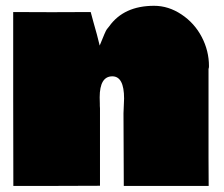

<svg xmlns="http://www.w3.org/2000/svg" viewBox="-20 -625 753 646"><path d="M154.3 -584 285.2 -584.5Q287.6 -574.2 293.9 -552.2Q300.3 -530.3 306.2 -508.3L315.4 -471.7Q335 -521 339.4 -526.4L347.2 -536.1Q396.5 -605.5 498.5 -605.5Q546.9 -605.5 590.6 -576.4Q634.3 -547.4 658.7 -500.7Q683.1 -454.1 683.1 -402.3Q683.1 -396.5 681.6 -393.1V-92.8L682.1 0.5H396.5L395.5 -243.7L397.5 -293.5Q397.5 -368.2 357.9 -368.2Q315.4 -368.2 315.4 -297.4Q315.4 -281.7 315.9 -275.9V-268.6L316.4 -260.3V0L170.9 0.5H24.9L24.4 -292.5V-584.5Z"/></svg>

Font: Bowlby One
Style: Regular
Weight: 400
Designer: vernon adams
Foundry: vernon adams
Version: Version 1.000